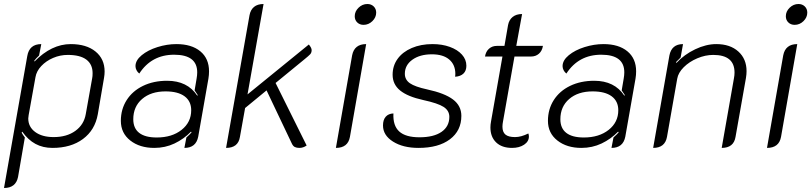

<svg xmlns="http://www.w3.org/2000/svg" viewBox="-25 -729 4053 958"><path d="M111 -449Q121 -509 181 -509L170 -452Q155 -438 146 -426L147 -422Q232 -509 328 -509Q406 -509 451.5 -472Q497 -435 497 -372Q497 -357 494 -340L463 -159Q449 -80 389 -35.5Q329 9 237 9Q189 9 152 -11Q115 -31 86 -72L83 -67Q89 -56 99 -43L65 154Q54 209 -5 209ZM403 -160 435 -339Q437 -348 437 -364Q437 -408 406 -431.5Q375 -455 313 -455Q275 -455 240 -440Q205 -425 181 -399.5Q157 -374 152 -344L118 -155Q116 -143 116 -138Q116 -96 150.5 -70.5Q185 -45 243 -45Q308 -45 351 -76Q394 -107 403 -160Z M578 -126Q578 -184 607 -229.5Q636 -275 688.5 -300.5Q741 -326 809 -326Q910 -326 959 -252L962 -254Q951 -271 946 -278L956 -337Q959 -354 959 -368Q959 -456 844 -456Q731 -456 670 -362Q661 -369 656 -379Q651 -389 651 -399Q651 -428 682 -453.5Q713 -479 760.5 -494Q808 -509 855 -509Q931 -509 974.5 -473Q1018 -437 1018 -373Q1018 -355 1015 -337L964 -47Q953 9 895 9L905 -43Q926 -62 931 -69L928 -72Q892 -35 845.5 -13Q799 9 745 9Q672 9 625 -28Q578 -65 578 -126ZM929 -179Q929 -224 896 -248.5Q863 -273 801 -273Q728 -273 684 -235Q640 -197 640 -134Q640 -89 669.5 -66Q699 -43 757 -43Q833 -43 881 -81Q929 -119 929 -179Z M1494 -433 1350 -315 1505 -3Q1488 9 1469 9Q1455 9 1446 4.5Q1437 0 1431 -13L1305 -278L1198 -190L1172 -45Q1163 9 1103 9L1220 -653Q1225 -680 1242.5 -694.5Q1260 -709 1290 -709L1210 -258L1516 -507Q1530 -490 1530 -479Q1530 -466 1522.5 -458Q1515 -450 1494 -433Z M1745 -648Q1745 -672 1764 -690.5Q1783 -709 1808 -709Q1827 -709 1839.5 -697Q1852 -685 1852 -666Q1852 -642 1833 -623.5Q1814 -605 1789 -605Q1770 -605 1757.5 -617Q1745 -629 1745 -648ZM1732 -453Q1743 -509 1802 -509L1721 -46Q1711 9 1651 9Z M1886 -103Q1886 -131 1899.5 -146.5Q1913 -162 1938 -163Q1935 -102 1967 -73Q1999 -44 2068 -44Q2139 -44 2178 -71Q2217 -98 2217 -146Q2217 -177 2188.5 -195.5Q2160 -214 2086 -230Q2009 -247 1971.5 -277.5Q1934 -308 1934 -356Q1934 -401 1959 -435.5Q1984 -470 2029.5 -489.5Q2075 -509 2133 -509Q2181 -509 2219.5 -495Q2258 -481 2280 -456.5Q2302 -432 2302 -401Q2302 -376 2287.5 -362Q2273 -348 2246 -346L2247 -360Q2247 -406 2216.5 -432Q2186 -458 2130 -458Q2070 -458 2032.5 -431Q1995 -404 1995 -361Q1995 -331 2020.5 -313.5Q2046 -296 2106 -283Q2194 -264 2235.5 -232.5Q2277 -201 2277 -151Q2277 -77 2220 -34Q2163 9 2063 9Q1986 9 1936 -22.5Q1886 -54 1886 -103Z M2422 -93Q2422 -107 2425 -123L2482 -447H2395Q2399 -472 2415 -486Q2431 -500 2454 -500H2492L2510 -604Q2515 -630 2533 -644.5Q2551 -659 2580 -659L2551 -500H2684Q2680 -475 2664 -461Q2648 -447 2625 -447H2542L2485 -124Q2482 -109 2482 -97Q2482 -70 2497 -57.5Q2512 -45 2545 -45Q2575 -45 2611 -63Q2614 -57 2614 -48Q2614 -23 2590 -7Q2566 9 2530 9Q2479 9 2450.5 -18.5Q2422 -46 2422 -93Z M2709 -126Q2709 -184 2738 -229.5Q2767 -275 2819.5 -300.5Q2872 -326 2940 -326Q3041 -326 3090 -252L3093 -254Q3082 -271 3077 -278L3087 -337Q3090 -354 3090 -368Q3090 -456 2975 -456Q2862 -456 2801 -362Q2792 -369 2787 -379Q2782 -389 2782 -399Q2782 -428 2813 -453.5Q2844 -479 2891.5 -494Q2939 -509 2986 -509Q3062 -509 3105.5 -473Q3149 -437 3149 -373Q3149 -355 3146 -337L3095 -47Q3084 9 3026 9L3036 -43Q3057 -62 3062 -69L3059 -72Q3023 -35 2976.5 -13Q2930 9 2876 9Q2803 9 2756 -28Q2709 -65 2709 -126ZM3060 -179Q3060 -224 3027 -248.5Q2994 -273 2932 -273Q2859 -273 2815 -235Q2771 -197 2771 -134Q2771 -89 2800.5 -66Q2830 -43 2888 -43Q2964 -43 3012 -81Q3060 -119 3060 -179Z M3315 -452Q3326 -509 3383 -509L3371 -442L3348 -419L3350 -415Q3389 -457 3443.5 -483Q3498 -509 3549 -509Q3618 -509 3659 -472Q3700 -435 3700 -374Q3700 -358 3697 -340L3645 -46Q3636 9 3576 9L3637 -338Q3640 -353 3640 -367Q3640 -455 3534 -455Q3494 -455 3454 -438Q3414 -421 3386.5 -393.5Q3359 -366 3354 -336L3303 -46Q3293 9 3234 9Z M3896 -648Q3896 -672 3915 -690.5Q3934 -709 3959 -709Q3978 -709 3990.5 -697Q4003 -685 4003 -666Q4003 -642 3984 -623.5Q3965 -605 3940 -605Q3921 -605 3908.5 -617Q3896 -629 3896 -648ZM3883 -453Q3894 -509 3953 -509L3872 -46Q3862 9 3802 9Z"/></svg>

Font: K2D ExtraLight
Style: Italic
Weight: 275
Italic angle: -10°
Designer: Katatrad Aksorn Co.,Ltd.
Foundry: Cadson Demak Co.,Ltd.
Version: Version 1.000; ttfautohint (v1.6)